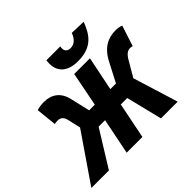

<svg xmlns="http://www.w3.org/2000/svg" viewBox="-228 -1106 1346 1346"><g transform="rotate(-45 445.0 -433.0)"><path d="M-34 0H140L306 -268H370L316 0H472L526 -268H590L656 0H822L718 -336L786 -452C808 -489 828 -502 852 -502C862 -502 868 -500 874 -498L924 -652C909 -658 888 -662 868 -662C798 -662 731 -635 682 -542L606 -396H550L602 -650H446L396 -396H340L306 -542C287 -624 232 -662 156 -662C129 -662 108 -658 86 -652L102 -498C110 -500 118 -502 132 -502C160 -502 180 -488 188 -452L210 -356ZM528 -694C668 -694 716 -768 752 -862L638 -866C620 -818 592 -796 556 -796C526 -796 512 -814 512 -836C512 -842 512 -846 514 -856H376C374 -844 374 -831 374 -822C374 -747 424 -694 528 -694Z"/></g></svg>

Font: Source Sans Pro Black
Style: Italic
Weight: 900
Italic angle: -11°
Designer: Paul D. Hunt
Foundry: Adobe Systems Incorporated
Version: Version 3.006;hotconv 1.0.111;makeotfexe 2.5.65597